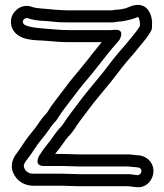

<svg xmlns="http://www.w3.org/2000/svg" viewBox="-20 -736 682 797"><path d="M561 -631V-628.2C551.5 -611.3 537.1 -594.8 521.4 -575.6C498.7 -546.3 476.6 -524.1 448.2 -488.2C418.8 -448.6 380.5 -401.1 349.9 -365.1C321.7 -331.8 295.9 -295 272.3 -264.4C250.5 -236.8 243.4 -218.6 228 -204.3C227.4 -203.8 226.6 -202.9 226.2 -202.5C205.5 -178.8 192.5 -155.6 176 -136.3C166.4 -125.1 151.4 -104.3 144 -91.7C140.1 -85.2 139.8 -84.4 138.3 -79.9C138.3 -79.9 123.7 -47 162 -47H237C257.4 -47 287.4 -45 311 -45H511C518.2 -45 529.5 -42.4 544.4 -42C560.6 -39.9 559.6 -40.2 563.8 -35.4C573 -25.1 562.5 -9 551.1 -8.9C547.8 -9.3 544.4 -10 541 -10C534.9 -10 524.8 -13 517 -13H311C288.7 -13 260.8 -15 237 -15H118C98.4 -15 86.3 -24.7 80.8 -38.7C75.9 -50.9 80.7 -59.3 93.5 -75.4C115.7 -103.1 130.5 -131.7 150.7 -155.4C174.8 -182.3 187.5 -207.2 204.4 -226C212.3 -233.2 215.6 -238.1 220.5 -246.2C235.9 -272.5 259.7 -300.6 283.2 -332.3C311.4 -371.7 341.2 -404.2 374.1 -445.4C404 -483 437 -526.7 465.9 -558.6L476.2 -571C476.2 -571 502.9 -616.7 454.5 -611.9C448.6 -611.3 443.1 -611 438 -611H264C232 -611 200.7 -614.7 168.8 -616.9C120.1 -620.4 82.3 -627.2 76.9 -638.2C69.8 -652.2 83.2 -663.8 96 -660.3C131.2 -647.5 170.8 -650.1 199.7 -646.2C219 -643.6 243 -643 265 -643H447C454.6 -643 461.5 -645.2 469.2 -646C480.9 -646.2 489.9 -648.1 496.9 -649.5L512.2 -652.5C533.4 -657.2 549.6 -664.9 554.5 -665C560 -655.9 561 -642.7 561 -631ZM444.6 -693H265C246.3 -693 225 -694.6 205.5 -695.9C171.8 -700.2 132.4 -700 112.8 -707.4C74.2 -721.9 37.3 -695.6 27.9 -663.9C23.4 -648.8 24.3 -631.6 32.1 -615.8C57.2 -565.7 128.5 -569.7 165.2 -567.1C195.5 -564.9 228.3 -561 264 -561H402C379.6 -533.8 355.9 -502.8 334.9 -476.6C303.6 -437.3 272.5 -403.4 242.8 -361.7C221.2 -332.6 195.8 -302.9 177.5 -271.8C173 -264.3 172 -264.6 168.6 -261C144.3 -234.6 131.6 -208.8 113.3 -188.5C88.3 -159.5 73.3 -132.6 54.1 -106.2C42.4 -91.5 18.5 -60.2 34.2 -20.3C47.2 12.5 79 35 118 35H237C258.1 35 286.1 37 311 37H514.3C524 39 535 39.4 545.9 40.8C604.7 48.2 638.8 -26.1 601.2 -68.6C585.1 -86.7 563.2 -92 546 -92C538.4 -92 527.2 -95 511 -95H311C289.9 -95 260.1 -97 237 -97H208.9C209.7 -98.1 212.7 -102 214.5 -104.4C234 -127.3 246.5 -149.4 263 -168.6C287.1 -191.8 294.8 -212.2 311.7 -233.6C336.7 -266 361.8 -301.8 388.1 -332.8C419.2 -369.3 457.4 -416.8 487.8 -457.8C513.5 -490 535.3 -512 560.6 -544.5C576 -563.4 595.2 -584.4 608.4 -610.8C610 -614 611 -618.1 611 -622V-629.6C613.7 -664.6 600.9 -697.6 577.6 -709.6C545.1 -726.4 511.3 -703.7 501.8 -701.5L487.1 -698.5C480.1 -697.1 473.9 -696 468 -696C459.4 -696 453.6 -694.6 444.6 -693Z"/></svg>

Font: HoneyBee
Style: Str
Weight: 700
Foundry: Cannot Into Space Fonts
Version: Version 0.89